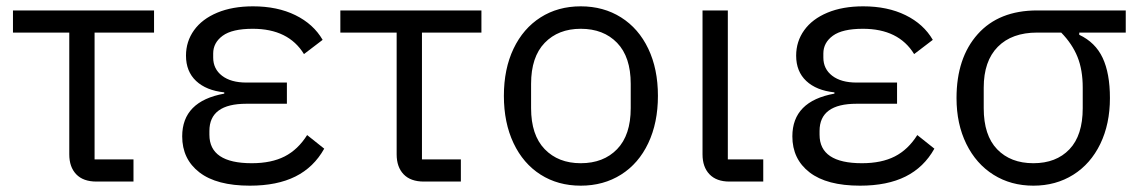

<svg xmlns="http://www.w3.org/2000/svg" viewBox="-20 -574 3606 607"><path d="M285 0Q243 0 221 -23Q199 -46 199 -86V-471H21V-541H467V-471H279V-70H402V0Z M1005 -104Q972 -45 914 -16Q856 13 770 13Q665 13 610.5 -29Q556 -71 556 -143Q556 -254 689 -278V-282Q632 -288 600 -318Q568 -348 568 -398Q568 -443 593.5 -478.5Q619 -514 667 -534Q715 -554 780 -554Q857 -554 914 -526Q971 -498 1000 -448L941 -403Q892 -483 779 -483Q714 -483 684 -461Q654 -439 654 -405V-392Q654 -356 682 -334.5Q710 -313 759 -313H887V-246H759Q642 -246 642 -160V-148Q642 -58 776 -58Q838 -58 880 -79.5Q922 -101 951 -147Z M1320 0Q1278 0 1256 -23Q1234 -46 1234 -86V-471H1056V-541H1502V-471H1314V-70H1437V0Z M1573 -271Q1573 -356 1603.5 -420Q1634 -484 1689 -519Q1744 -554 1816 -554Q1888 -554 1943.5 -519Q1999 -484 2029.5 -420Q2060 -356 2060 -271Q2060 -186 2029.5 -121.5Q1999 -57 1943.5 -22Q1888 13 1816 13Q1744 13 1689 -22Q1634 -57 1603.5 -121.5Q1573 -186 1573 -271ZM1974 -232V-309Q1974 -394 1931 -438.5Q1888 -483 1816 -483Q1745 -483 1702 -438.5Q1659 -394 1659 -309V-232Q1659 -147 1702 -102.5Q1745 -58 1816 -58Q1888 -58 1931 -102.5Q1974 -147 1974 -232Z M2286 0Q2245 0 2223 -23Q2201 -46 2201 -86V-541H2281V-70H2393V0Z M2934 -104Q2901 -45 2843 -16Q2785 13 2699 13Q2594 13 2539.5 -29Q2485 -71 2485 -143Q2485 -254 2618 -278V-282Q2561 -288 2529 -318Q2497 -348 2497 -398Q2497 -443 2522.5 -478.5Q2548 -514 2596 -534Q2644 -554 2709 -554Q2786 -554 2843 -526Q2900 -498 2929 -448L2870 -403Q2821 -483 2708 -483Q2643 -483 2613 -461Q2583 -439 2583 -405V-392Q2583 -356 2611 -334.5Q2639 -313 2688 -313H2816V-246H2688Q2571 -246 2571 -160V-148Q2571 -58 2705 -58Q2767 -58 2809 -79.5Q2851 -101 2880 -147Z M3392 -464Q3443 -440 3466 -391Q3489 -342 3489 -264Q3489 -182 3458.5 -119Q3428 -56 3373 -21.5Q3318 13 3247 13Q3176 13 3121 -21.5Q3066 -56 3035 -119Q3004 -182 3004 -264Q3004 -391 3071 -466Q3138 -541 3259 -541H3539V-471H3392ZM3259 -471Q3179 -471 3134.5 -426Q3090 -381 3090 -297V-232Q3090 -146 3132.5 -102Q3175 -58 3247 -58Q3319 -58 3361 -102Q3403 -146 3403 -232V-297Q3403 -353 3386.5 -394Q3370 -435 3335 -471Z"/></svg>

Font: IBM Plex Sans SC
Style: Regular
Weight: 400
Designer: Mike Abbink; Paul van der Laan; Pieter van Rosmalen; Eunyou Noh; Wujin Sim; Chorong Kim; Dohee Lee; Yejin We; Jinhee Kim
Foundry: Sandoll Inc.
Version: Version 1.000